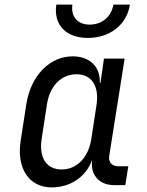

<svg xmlns="http://www.w3.org/2000/svg" viewBox="-20 -805 640 835"><path d="M362 -640C458 -640 532 -698 545 -785H473C465 -733 424 -698 370 -698C317 -698 287 -733 295 -785H225C212 -698 266 -640 362 -640ZM205 10C288 10 356 -38 381 -111C371 -48 409 0 475 0H525L538 -82H493C467 -82 451 -100 455 -127L522 -550H432L417 -445H414C417 -514 371 -560 296 -560C197 -560 115 -477 95 -355L70 -194C51 -73 106 10 205 10ZM248 -68C182 -68 149 -119 161 -200L184 -350C196 -431 246 -482 313 -482C378 -482 412 -431 400 -350L377 -200C364 -119 314 -68 248 -68Z"/></svg>

Font: JetBrains Mono
Style: Italic
Weight: 400
Italic angle: -9°
Monospace: yes
Designer: Philipp Nurullin, Konstantin Bulenkov
Foundry: JetBrains
Version: Version 2.305